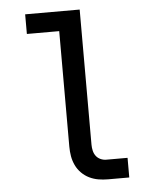

<svg xmlns="http://www.w3.org/2000/svg" viewBox="-53 -784 656 828"><g transform="rotate(-5 275.0 -370.0)"><path d="M473 0H381Q360 0 339.5 -3.5Q319 -7 300.5 -16Q282 -25 267 -40Q252 -55 243 -74Q234 -93 230.5 -113.5Q227 -134 227 -155V-655H87V-740H323V-155Q323 -142 326 -129Q329 -116 336.5 -106Q344 -96 356 -90.5Q368 -85 381 -85H473Z"/></g></svg>

Font: Lode Dark
Style: Bold
Weight: 700
Monospace: yes
Designer: Belleve Invis
Foundry: Belleve Invis
Version: Version 29.2.0; ttfautohint (v1.8.3)